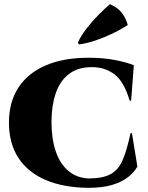

<svg xmlns="http://www.w3.org/2000/svg" viewBox="-20 -889 708 921"><path d="M613 -250 639 -90Q624 -63 595 -40Q566 -17 519.5 -2.5Q473 12 404 12Q286 11 200.5 -25Q115 -61 69 -130.5Q23 -200 23 -301Q23 -399 68 -468.5Q113 -538 198.5 -575Q284 -612 404 -612Q476 -612 532 -601Q588 -590 622 -576L609 -406H602Q575 -498 529 -532.5Q483 -567 421 -567Q353 -567 310 -533.5Q267 -500 247 -440.5Q227 -381 227 -304Q227 -223 247.5 -163Q268 -103 307.5 -69.5Q347 -36 404 -33Q473 -33 510.5 -53.5Q548 -74 568.5 -121.5Q589 -169 606 -250ZM353 -683Q367 -716 395 -752Q423 -788 454 -819Q485 -850 507 -869Q544 -853 563.5 -828.5Q583 -804 593 -769Q561 -748 520.5 -728.5Q480 -709 438.5 -695Q397 -681 360 -676Z"/></svg>

Font: Cinzel Black
Style: Regular
Weight: 900
Designer: Natanael Gama
Version: Version 2.000